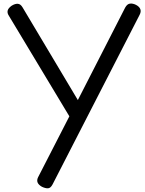

<svg xmlns="http://www.w3.org/2000/svg" viewBox="-20 -1035 802 1063"><path d="M271 -14Q260 7 245.5 7.5Q231 8 212 -1Q193 -12 188 -25Q183 -38 191 -54L364 -391L29 -948Q19 -963 22.5 -976.5Q26 -990 44 -1003Q63 -1015 78.5 -1014Q94 -1013 105 -994L411 -481L673 -993Q684 -1013 699.5 -1015Q715 -1017 733 -1008Q752 -998 757 -984Q762 -970 753 -953Z"/></svg>

Font: Playwrite NG Modern
Style: Regular
Weight: 400
Designer: Veronika Burian, José Scaglione
Foundry: TypeTogether
Version: Version 1.002